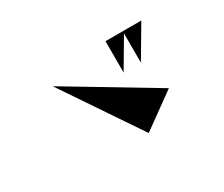

<svg xmlns="http://www.w3.org/2000/svg" viewBox="-95 -921 1190 1021"><g transform="rotate(-30 500.0 -411.0)"><path d="M836 -680 722 -487V-667L616 -487V-680ZM253 -613 783 -295 571 -142Z"/></g></svg>

Font: Chokokutai
Style: Regular
Weight: 400
Designer: 108号,108go
Foundry: Font Zone 108
Version: Version 1.000; ttfautohint (v1.8.3)